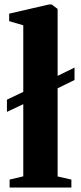

<svg xmlns="http://www.w3.org/2000/svg" viewBox="-20 -838 364 858"><path d="M23 0V-35.5L84 -50V-372.5L11 -338V-392.5L84 -427.5V-725L21 -743.5V-777L199 -818H211L237.5 -798V-499L313 -536V-480.5L237.5 -443.5V-49.5L299 -35.5V0Z"/></svg>

Font: Merriweather 96pt ExtraBold
Style: Regular
Weight: 800
Version: Version 2.100